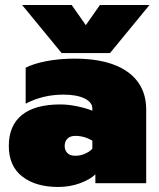

<svg xmlns="http://www.w3.org/2000/svg" viewBox="-20 -728 630 763"><path d="M68 -708H265L321 -628L377 -708H574L417 -517H225ZM15 -148Q15 -229 67 -271Q119 -313 220 -313Q251 -313 287 -305.5Q323 -298 347 -288V-296Q347 -322 315.5 -337Q284 -352 233 -352Q150 -352 82 -316V-459Q113 -475 164.5 -485Q216 -495 277 -495Q414 -495 487.5 -442Q561 -389 561 -292V0H359V-35Q337 -14 297 0.5Q257 15 211 15Q122 15 68.5 -26.5Q15 -68 15 -148ZM347 -137V-169Q315 -188 279 -188Q259 -188 248 -177Q237 -166 237 -148Q237 -131 247.5 -120Q258 -109 279 -109Q299 -109 317.5 -117Q336 -125 347 -137Z"/></svg>

Font: Readiness Black
Style: Regular
Weight: 900
Designer: Katatrad Team
Foundry: CadsonDemak
Version: Version 1.00;April 23, 2019;FontCreator 11.5.0.2425 64-bit; 